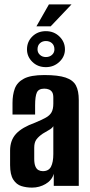

<svg xmlns="http://www.w3.org/2000/svg" viewBox="-20 -847 410 875"><path d="M126 8Q100 8 77.5 1Q55 -6 40.5 -28.5Q26 -51 26 -95V-161Q26 -208 53.5 -237.5Q81 -267 140 -288Q171 -301 189 -311Q207 -321 215 -335.5Q223 -350 223 -375V-402Q223 -418 218 -426.5Q213 -435 203.5 -439Q194 -443 182 -443Q156 -443 148 -425.5Q140 -408 140 -367V-325H37V-378Q37 -415 47.5 -443.5Q58 -472 89 -488.5Q120 -505 182 -505Q245 -505 279 -493.5Q313 -482 326 -457.5Q339 -433 339 -391V0H225V-55Q217 -26 188.5 -9Q160 8 126 8ZM175 -67Q202 -67 212.5 -87.5Q223 -108 223 -145V-272Q217 -262 203 -254.5Q189 -247 175 -238Q156 -225 146 -211.5Q136 -198 136 -174V-123Q136 -102 141 -89.5Q146 -77 155 -72Q164 -67 175 -67ZM189 -541Q152 -541 127.5 -565Q103 -589 103 -622Q103 -657 127.5 -681Q152 -705 189 -705Q226 -705 251 -680.5Q276 -656 276 -622Q276 -589 250.5 -565Q225 -541 189 -541ZM189 -587Q206 -587 217 -597Q228 -607 228 -622Q228 -640 217 -650Q206 -660 189 -660Q173 -660 162 -650Q151 -640 151 -622Q151 -607 162 -597Q173 -587 189 -587ZM146 -727 203 -827H306L211 -727Z"/></svg>

Font: Alumni Sans Thin
Style: Bold
Weight: 700
Version: Version 1.018